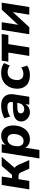

<svg xmlns="http://www.w3.org/2000/svg" viewBox="1328 -1870 721 3418"><g transform="rotate(-90 1689.0 -160.5)"><path d="M27 0 105 -491H256L227 -308H286L445 -491H607L411 -261Q429 -248 443.5 -228.5Q458 -209 469 -184L549 0H396L333 -142Q320 -171 304.5 -181.5Q289 -192 263 -192H209L178 0Z M578 180 684 -491H832L821 -419Q848 -458 889.5 -479.5Q931 -501 982 -501Q1065 -501 1115 -444Q1165 -387 1165 -289Q1165 -204 1135 -136Q1105 -68 1049.5 -28.5Q994 11 918 11Q868 11 828.5 -10.5Q789 -32 769 -73L729 180ZM887 -102Q947 -102 980 -153Q1013 -204 1013 -281Q1013 -333 988.5 -360.5Q964 -388 921 -388Q861 -388 828 -337Q795 -286 795 -210Q795 -158 819.5 -130Q844 -102 887 -102Z M1402 11Q1356 11 1318 -10.5Q1280 -32 1258 -67Q1236 -102 1236 -143Q1236 -221 1302.5 -256.5Q1369 -292 1511 -292H1579L1581 -305Q1588 -346 1566.5 -368Q1545 -390 1494 -390Q1406 -390 1324 -341L1293 -443Q1332 -469 1392.5 -485Q1453 -501 1515 -501Q1599 -501 1647 -470Q1695 -439 1712 -386.5Q1729 -334 1718 -269L1676 0H1535L1546 -72Q1522 -29 1484 -9Q1446 11 1402 11ZM1453 -90Q1496 -90 1525.5 -116.5Q1555 -143 1562 -188L1567 -214H1514Q1441 -214 1411 -200.5Q1381 -187 1381 -153Q1381 -123 1401.5 -106.5Q1422 -90 1453 -90Z M2064 11Q1941 11 1880 -51.5Q1819 -114 1819 -216Q1819 -271 1836.5 -322Q1854 -373 1889 -413.5Q1924 -454 1978.5 -477.5Q2033 -501 2106 -501Q2155 -501 2200.5 -487.5Q2246 -474 2276 -450L2231 -346Q2210 -364 2179.5 -375Q2149 -386 2117 -386Q2064 -386 2032.5 -361Q2001 -336 1987 -297.5Q1973 -259 1973 -218Q1973 -167 1999.5 -136Q2026 -105 2087 -105Q2113 -105 2143 -115Q2173 -125 2198 -144L2230 -39Q2201 -15 2154 -2Q2107 11 2064 11Z M2403 0 2462 -373H2300L2319 -491H2794L2775 -373H2613L2554 0Z M2789 0 2867 -491H3003L2957 -199L3227 -491H3351L3273 0H3137L3184 -293L2914 0Z"/></g></svg>

Font: Nunito Sans ExtraBold
Style: Italic
Weight: 800
Italic angle: -9°
Designer: Vernon Adams
Foundry: Vernon Adams
Version: Version 3.006; ttfautohint (v1.8.3)